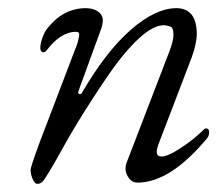

<svg xmlns="http://www.w3.org/2000/svg" viewBox="-20 -434 548 471"><path d="M291 -36 396 -309Q406 -336 405.5 -350.5Q405 -365 399.5 -368Q394 -371 384 -372Q344 -374 281 -297Q256 -267 211.5 -198.5Q167 -130 138 -78Q94 2 84 12Q78 17 72 17Q65 17 60 5Q55 -7 55 -17Q55 -24 77 -84L164 -312Q169 -324 171 -331.5Q173 -339 174 -345Q175 -351 173 -353.5Q171 -356 166 -356Q129 -356 94 -310Q90 -305 85 -306Q80 -307 79 -314Q78 -323 83.5 -339.5Q89 -356 96 -364Q134 -413 189 -414Q213 -414 225.5 -401.5Q238 -389 227 -360L173 -212Q170 -205 174.5 -203.5Q179 -202 182 -208Q241 -309 301.5 -361.5Q362 -414 413 -414Q434 -414 447 -401.5Q460 -389 462.5 -359.5Q465 -330 446 -282L371 -86Q356 -50 376 -50Q390 -50 415.5 -66Q441 -82 457 -95.5Q473 -109 482 -118Q483 -119 485 -119Q493 -119 493 -110Q493 -102 489 -96Q398 14 317 14Q302 14 293 -2Q284 -18 291 -36Z"/></svg>

Font: EB Garamond 12
Style: Italic
Weight: 400
Italic angle: -17°
Version: Version 0.016; ttfautohint (v1.8.4)